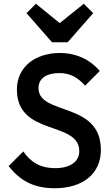

<svg xmlns="http://www.w3.org/2000/svg" viewBox="-20 -992 596 1022"><path d="M271 10C422 10 517 -68 517 -194C517 -454 185 -375 185 -523C185 -574 226 -603 296 -603C352 -603 393 -581 433 -536L511 -614C465 -670 391 -710 299 -710C170 -710 70 -638 70 -515C70 -265 402 -351 402 -187C402 -131 352 -97 275 -97C192 -97 143 -130 104 -186L26 -108C87 -30 160 10 271 10ZM121 -922 257 -767H340L476 -922L426 -972L298 -869L171 -972Z"/></svg>

Font: MV Cash Medium
Style: Regular
Weight: 500
Designer: Rodrigo Fuenzalida
Foundry: fragTYPE
Version: Version 1.100;Glyphs 3.1.2 (3151)